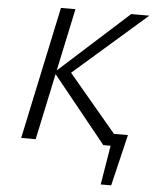

<svg xmlns="http://www.w3.org/2000/svg" viewBox="-58 -706 767 950"><g transform="rotate(5 326.0 -231.5)"><path d="M478 195 520 -60H591L530 195ZM474 0 201 -338 555 -658H645L260 -322L271 -358L572 0ZM66 0 206 -658H278L138 0Z"/></g></svg>

Font: Ysabeau Office
Style: Italic
Weight: 400
Italic angle: -12°
Designer: Christian Thalmann (Catharsis Fonts)
Version: Version 2.001;gftools[0.9.30]; featfreeze: tnum,lnum,ss02